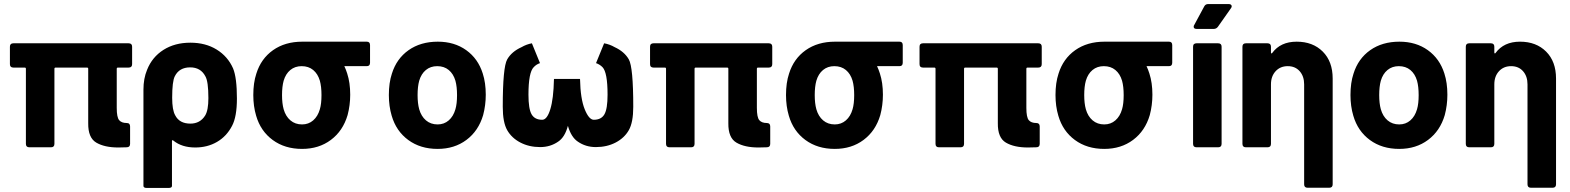

<svg xmlns="http://www.w3.org/2000/svg" viewBox="-20 -728 7760 949"><path d="M616 -394H563Q557 -394 557 -388V-195Q557 -148 569 -134Q581 -120 606 -120Q623 -120 623 -103V-17Q623 0 606 0L565 1Q497 1 456 -23Q415 -47 416 -119V-388Q416 -394 410 -394H255Q249 -394 249 -388V-17Q249 0 232 0H125Q108 0 108 -17V-388Q108 -394 102 -394H46Q29 -394 29 -411V-497Q29 -514 46 -514H616Q633 -514 633 -497V-411Q633 -394 616 -394Z M846 -158Q867 -117 921 -117Q969 -117 994 -157Q1010 -183 1010 -243Q1010 -326 995 -351Q972 -395 920 -395Q866 -395 844 -351Q831 -326 831 -245Q831 -184 846 -158ZM689 -285Q689 -340 707 -383Q732 -446 788 -481.5Q844 -517 921 -517Q996 -517 1051 -483Q1106 -449 1132 -390Q1151 -344 1151 -241Q1151 -151 1127 -106Q1100 -54 1052.5 -26.5Q1005 1 945 1Q879 1 837 -33Q834 -36 832 -35Q830 -34 830 -30V191Q830 201 813 201H706Q689 201 689 191Z M1561 -188Q1569 -215 1569 -258Q1569 -300 1561 -329Q1551 -363 1528 -382Q1505 -401 1471 -401Q1438 -401 1415 -382Q1392 -363 1382 -329Q1374 -300 1374 -258Q1374 -217 1382 -188Q1392 -153 1415.5 -133Q1439 -113 1473 -113Q1505 -113 1528 -133Q1551 -153 1561 -188ZM1682 -401Q1690 -384 1696 -365Q1711 -319 1711 -260Q1711 -208 1698 -159Q1675 -81 1615.5 -36.5Q1556 8 1473 8Q1388 8 1328 -36Q1268 -80 1246 -156Q1232 -203 1232 -258Q1232 -319 1247 -364Q1270 -438 1329.5 -480Q1389 -522 1474 -522H1793Q1809 -522 1809 -505V-418Q1809 -401 1793 -401Z M1916 -156Q1902 -203 1902 -258Q1902 -319 1917 -364Q1940 -438 1999.5 -480Q2059 -522 2144 -522Q2226 -522 2284.5 -480Q2343 -438 2366 -365Q2381 -319 2381 -260Q2381 -208 2368 -159Q2345 -81 2285.5 -36.5Q2226 8 2143 8Q2058 8 1998 -36Q1938 -80 1916 -156ZM2231 -188Q2239 -215 2239 -258Q2239 -300 2231 -329Q2221 -363 2198 -382Q2175 -401 2141 -401Q2108 -401 2085 -382Q2062 -363 2052 -329Q2044 -300 2044 -258Q2044 -217 2052 -188Q2062 -153 2085.5 -133Q2109 -113 2143 -113Q2175 -113 2198 -133Q2221 -153 2231 -188Z M2787 -106Q2772 -50 2739 -28Q2700 -1 2650 -1Q2595 -1 2552 -23.5Q2509 -46 2487 -84.5Q2465 -123 2465 -200Q2465 -396 2487 -434.5Q2509 -473 2558 -495Q2582 -509 2609 -514L2649 -416Q2631 -410 2618 -396Q2592 -370 2592 -260Q2592 -190 2607.5 -163Q2623 -136 2660 -136Q2684 -136 2700 -188Q2716 -240 2718 -336Q2719 -337 2719 -338H2846Q2846 -337 2847 -336Q2849 -240 2870 -188Q2891 -136 2915 -136Q2952 -136 2967.5 -163Q2983 -190 2983 -260Q2983 -370 2958 -396Q2944 -410 2926 -416L2966 -514Q2994 -509 3018 -495Q3066 -473 3088 -434.5Q3110 -396 3110 -200Q3110 -123 3088 -84.5Q3066 -46 3023 -23.5Q2980 -1 2925 -1Q2875 -1 2836 -28Q2803 -50 2787 -106Z M3780 -394H3727Q3721 -394 3721 -388V-195Q3721 -148 3733 -134Q3745 -120 3770 -120Q3787 -120 3787 -103V-17Q3787 0 3770 0L3729 1Q3661 1 3620 -23Q3579 -47 3580 -119V-388Q3580 -394 3574 -394H3419Q3413 -394 3413 -388V-17Q3413 0 3396 0H3289Q3272 0 3272 -17V-388Q3272 -394 3266 -394H3210Q3193 -394 3193 -411V-497Q3193 -514 3210 -514H3780Q3797 -514 3797 -497V-411Q3797 -394 3780 -394Z M4194 -188Q4202 -215 4202 -258Q4202 -300 4194 -329Q4184 -363 4161 -382Q4138 -401 4104 -401Q4071 -401 4048 -382Q4025 -363 4015 -329Q4007 -300 4007 -258Q4007 -217 4015 -188Q4025 -153 4048.5 -133Q4072 -113 4106 -113Q4138 -113 4161 -133Q4184 -153 4194 -188ZM4315 -401Q4323 -384 4329 -365Q4344 -319 4344 -260Q4344 -208 4331 -159Q4308 -81 4248.5 -36.5Q4189 8 4106 8Q4021 8 3961 -36Q3901 -80 3879 -156Q3865 -203 3865 -258Q3865 -319 3880 -364Q3903 -438 3962.5 -480Q4022 -522 4107 -522H4426Q4442 -522 4442 -505V-418Q4442 -401 4426 -401Z M5112 -394H5059Q5053 -394 5053 -388V-195Q5053 -148 5065 -134Q5077 -120 5102 -120Q5119 -120 5119 -103V-17Q5119 0 5102 0L5061 1Q4993 1 4952 -23Q4911 -47 4912 -119V-388Q4912 -394 4906 -394H4751Q4745 -394 4745 -388V-17Q4745 0 4728 0H4621Q4604 0 4604 -17V-388Q4604 -394 4598 -394H4542Q4525 -394 4525 -411V-497Q4525 -514 4542 -514H5112Q5129 -514 5129 -497V-411Q5129 -394 5112 -394Z M5526 -188Q5534 -215 5534 -258Q5534 -300 5526 -329Q5516 -363 5493 -382Q5470 -401 5436 -401Q5403 -401 5380 -382Q5357 -363 5347 -329Q5339 -300 5339 -258Q5339 -217 5347 -188Q5357 -153 5380.5 -133Q5404 -113 5438 -113Q5470 -113 5493 -133Q5516 -153 5526 -188ZM5647 -401Q5655 -384 5661 -365Q5676 -319 5676 -260Q5676 -208 5663 -159Q5640 -81 5580.5 -36.5Q5521 8 5438 8Q5353 8 5293 -36Q5233 -80 5211 -156Q5197 -203 5197 -258Q5197 -319 5212 -364Q5235 -438 5294.5 -480Q5354 -522 5439 -522H5758Q5774 -522 5774 -505V-418Q5774 -401 5758 -401Z M5877 -17V-497Q5877 -514 5894 -514H6001Q6018 -514 6018 -497V-17Q6018 0 6001 0H5894Q5877 0 5877 -17ZM5880 -596Q5880 -601 5883 -605L5932 -696Q5938 -708 5952 -708H6053Q6060 -708 6064 -705Q6068 -702 6068 -697Q6068 -692 6064 -687L6000 -596Q5992 -585 5979 -585H5895Q5880 -585 5880 -596Z M6567 -340V183Q6567 200 6550 200H6443Q6426 200 6426 183V-311Q6426 -351 6404 -376Q6382 -401 6345 -401Q6308 -401 6285 -376Q6262 -351 6262 -311V-17Q6262 0 6245 0H6138Q6121 0 6121 -17V-497Q6121 -514 6138 -514H6245Q6262 -514 6262 -497V-469Q6262 -465 6264 -464Q6266 -463 6268 -466Q6309 -522 6389 -522Q6469 -522 6518 -473Q6567 -424 6567 -340Z M6669 -156Q6655 -203 6655 -258Q6655 -319 6670 -364Q6693 -438 6752.5 -480Q6812 -522 6897 -522Q6979 -522 7037.5 -480Q7096 -438 7119 -365Q7134 -319 7134 -260Q7134 -208 7121 -159Q7098 -81 7038.5 -36.5Q6979 8 6896 8Q6811 8 6751 -36Q6691 -80 6669 -156ZM6984 -188Q6992 -215 6992 -258Q6992 -300 6984 -329Q6974 -363 6951 -382Q6928 -401 6894 -401Q6861 -401 6838 -382Q6815 -363 6805 -329Q6797 -300 6797 -258Q6797 -217 6805 -188Q6815 -153 6838.5 -133Q6862 -113 6896 -113Q6928 -113 6951 -133Q6974 -153 6984 -188Z M7671 -340V183Q7671 200 7654 200H7547Q7530 200 7530 183V-311Q7530 -351 7508 -376Q7486 -401 7449 -401Q7412 -401 7389 -376Q7366 -351 7366 -311V-17Q7366 0 7349 0H7242Q7225 0 7225 -17V-497Q7225 -514 7242 -514H7349Q7366 -514 7366 -497V-469Q7366 -465 7368 -464Q7370 -463 7372 -466Q7413 -522 7493 -522Q7573 -522 7622 -473Q7671 -424 7671 -340Z"/></svg>

Font: Barlow
Style: Bold
Weight: 700
Designer: Jeremy Tribby
Foundry: Jeremy Tribby
Version: Version 1.101 August 23, 2024